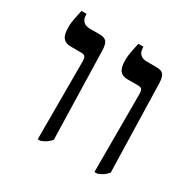

<svg xmlns="http://www.w3.org/2000/svg" viewBox="-148 -792 941 944"><g transform="rotate(30 323.0 -320.0)"><path d="M504 7V-432Q504 -453 499 -461Q494 -469 476 -469H415Q388 -469 374 -486.5Q360 -504 360 -545Q360 -559 361.5 -572Q363 -585 366.5 -602.5Q370 -620 376 -647H405V-641Q405 -618 418 -605Q431 -592 456 -592H511Q539 -592 550 -578.5Q561 -565 562 -530L575 -30Q563 -17 551.5 -8.5Q540 0 520 7ZM182 7V-432Q182 -453 176.5 -461Q171 -469 153 -469H93Q65 -469 51 -486.5Q37 -504 37 -545Q37 -559 38.5 -572Q40 -585 43.5 -602.5Q47 -620 53 -647H82V-641Q82 -618 95 -605Q108 -592 134 -592H188Q216 -592 227 -578.5Q238 -565 239 -530L252 -30Q240 -17 228.5 -8.5Q217 0 197 7Z"/></g></svg>

Font: Noto Serif Hebrew Medium
Style: Regular
Weight: 500
Version: Version 2.003